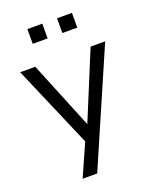

<svg xmlns="http://www.w3.org/2000/svg" viewBox="-159 -784 843 1053"><g transform="rotate(-20 262.0 -257.5)"><path d="M137 180 228 -25V10L15 -486H103L277 -60H250L426 -486H511L222 180ZM306 -609V-695H393V-609ZM133 -609V-695H220V-609Z"/></g></svg>

Font: NunitoSans1
Style: Book
Weight: 400
Designer: Vernon Adams
Foundry: Vernon Adams
Version: Version 3.101;gftools[0.9.27]